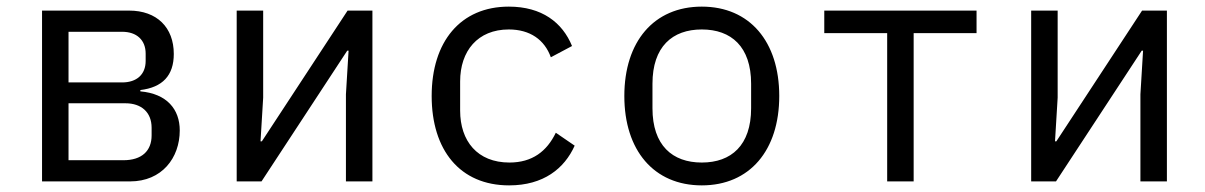

<svg xmlns="http://www.w3.org/2000/svg" viewBox="-20 -548 3640 580"><path d="M107 0H373C469 0 523 -71 523 -154C523 -218 484 -265 404 -272V-276C471 -284 505 -320 505 -385C505 -465 454 -516 370 -516H107ZM187 -64V-236H359C407 -236 438 -209 438 -162V-139C438 -92 408 -64 353 -64ZM187 -299V-452H349C393 -452 420 -427 420 -386V-364C420 -323 393 -299 349 -299Z M695 0H770L1029 -395H1033L1025 -263V0H1105V-516H1030L771 -121H767L775 -253V-516H695Z M1518 12C1622 12 1685 -39 1716 -108L1659 -147C1632 -91 1588 -57 1519 -57C1422 -57 1370 -122 1370 -214V-302C1370 -394 1423 -459 1517 -459C1581 -459 1625 -428 1644 -375L1708 -409C1679 -480 1617 -528 1517 -528C1371 -528 1284 -422 1284 -258C1284 -95 1369 12 1518 12Z M2100 12C2245 12 2334 -94 2334 -258C2334 -422 2245 -528 2100 -528C1955 -528 1866 -422 1866 -258C1866 -94 1955 12 2100 12ZM2100 -57C2011 -57 1951 -109 1951 -221V-295C1951 -407 2011 -459 2100 -459C2189 -459 2249 -407 2249 -295V-221C2249 -109 2189 -57 2100 -57Z M2660 0H2740V-448H2930V-516H2470V-448H2660Z M3095 0H3170L3429 -395H3433L3425 -263V0H3505V-516H3430L3171 -121H3167L3175 -253V-516H3095Z"/></svg>

Font: IBM Mono
Style: Regular
Weight: 400
Monospace: yes
Designer: Mike Abbink, Paul van der Laan, Pieter van Rosmalen
Foundry: Bold Monday
Version: Version 2.3